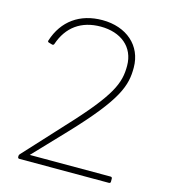

<svg xmlns="http://www.w3.org/2000/svg" viewBox="-116 -868 861 974"><g transform="rotate(15 314.5 -381.5)"><path d="M546 -20H122L279 -185C495 -413 517 -491 517 -584C517 -700 428 -776 302 -776C184 -776 98 -715 63 -605C61 -600 64 -596 70 -595L87 -590C92 -589 96 -592 97 -596C129 -691 200 -742 302 -742C407 -742 482 -684 482 -584C482 -494 457 -425 256 -210L72 -10C69 -7 68 -4 68 0V5C68 10 71 13 76 13H546C552 13 555 10 555 5V-11C555 -17 552 -20 546 -20Z"/></g></svg>

Font: LINE Seed JP_OTF Thin
Style: Regular
Weight: 250
Designer: LY Corporation & Fontrix & Fontworks
Version: Version 1.007